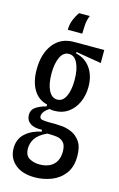

<svg xmlns="http://www.w3.org/2000/svg" viewBox="-124 -718 565 911"><g transform="rotate(15 159.0 -262.5)"><path d="M144 141Q82 141 47 111Q12 81 12 33Q12 -12 42 -39.5Q72 -67 120 -77V-86Q81 -84 61 -98.5Q41 -113 41 -139Q41 -162 58.5 -175.5Q76 -189 112 -199V-208Q68 -218 44.5 -257Q21 -296 21 -356Q21 -434 57.5 -481Q94 -528 158 -528H307V-464L182 -485V-478Q228 -468 254 -431Q280 -394 280 -340Q280 -298 264.5 -263.5Q249 -229 220.5 -208.5Q192 -188 153 -188Q149 -188 141.5 -188.5Q134 -189 129 -191Q96 -169 96 -147Q96 -134 110 -131.5Q124 -129 143 -129H175Q185 -129 207.5 -127Q230 -125 254.5 -114.5Q279 -104 296.5 -79Q314 -54 314 -8Q314 45 289 78Q264 111 225 126Q186 141 144 141ZM152 -243Q179 -243 193.5 -273.5Q208 -304 208 -353Q208 -405 193 -436Q178 -467 151 -467Q123 -467 108.5 -436Q94 -405 94 -356Q94 -304 109.5 -273.5Q125 -243 152 -243ZM149 76Q194 76 218 53Q242 30 242 -11Q242 -43 228.5 -56.5Q215 -70 196 -72.5Q177 -75 161 -75H148Q108 -56 93 -33Q78 -10 78 16Q78 51 100 63.5Q122 76 149 76ZM199 -666Q189 -643 187.5 -614.5Q186 -586 186 -576H115Q115 -603 124.5 -626Q134 -649 146 -666Z"/></g></svg>

Font: Bricolage Grotesque 96pt Condensed Light
Style: Regular
Weight: 300
Width: 3
Designer: Mathieu Triay
Foundry: Atelier Triay
Version: Version 1.001; ttfautohint (v1.8.4.7-5d5b);gftools[0.9.33.de